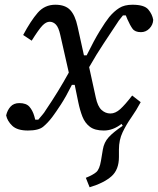

<svg xmlns="http://www.w3.org/2000/svg" viewBox="-20 -540 668 812"><path d="M6 -52Q11 -74 24.5 -89Q38 -104 62 -104Q91 -104 104.5 -88.5Q118 -73 125 -49L129 -34H142Q150 -44 158.5 -53.5Q167 -63 174 -75Q227 -153 271 -233L235 -392Q228 -424 216.5 -436Q205 -448 190 -448Q175 -448 159.5 -432Q144 -416 114 -368L78 -392Q110 -452 139.5 -486Q169 -520 214 -520Q256 -520 277 -497.5Q298 -475 308 -428L335 -306H346V-305Q378 -370 402 -409Q426 -448 442 -468Q462 -492 484 -506Q506 -520 540 -520Q590 -520 607 -500Q624 -480 628 -456Q627 -435 612 -419.5Q597 -404 576 -404Q551 -404 540.5 -418.5Q530 -433 519 -458L512 -475H500Q495 -468 488.5 -460.5Q482 -453 476 -443Q449 -402 419 -357Q389 -312 357 -256L385 -128Q393 -90 409.5 -75Q426 -60 447 -60Q468 -60 488.5 -78.5Q509 -97 539 -136L575 -108Q557 -74 535.5 -43.5Q514 -13 498.5 19.5Q483 52 483 92V124Q483 178 451 206Q419 234 359 252L343 212Q373 200 387 188Q401 176 407 140L415 92Q420 62 439.5 40.5Q459 19 499 -8L494 -16Q458 12 419 12Q381 12 360 -4Q339 -20 328.5 -47Q318 -74 311 -108L296 -181H284Q259 -131 237.5 -98Q216 -65 201 -45Q182 -20 162.5 -4Q143 12 98 12Q53 12 32 -8Q11 -28 6 -52Z"/></svg>

Font: Source Serif 4 Caption
Style: Italic
Weight: 400
Italic angle: -12°
Designer: Frank Grießhammer
Foundry: Adobe Systems Incorporated
Version: Version 4.004;hotconv 1.0.117;makeotfexe 2.5.65602